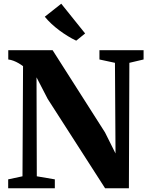

<svg xmlns="http://www.w3.org/2000/svg" viewBox="-20 -1013 802 1033"><path d="M24 0V-48L101 -64.5L104 -657Q93.5 -665 80.2 -672.8Q67 -680.5 52.5 -686Q38 -691.5 24.5 -693V-743H263L545 -300.5L601.5 -187.5L598.5 -675L515 -693V-743H752.5V-693L676 -675L673.5 0H545.5L236.5 -481L176.5 -597L178 -64.5L275 -48V0ZM389.5 -794.5Q368 -804.5 344.8 -818.8Q321.5 -833 299 -849.8Q276.5 -866.5 256.5 -885.2Q236.5 -904 221 -923L309.5 -993L438 -833L390.5 -794.5Z"/></svg>

Font: Merriweather 60pt ExtraBold
Style: Regular
Weight: 800
Version: Version 2.100